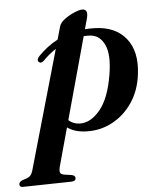

<svg xmlns="http://www.w3.org/2000/svg" viewBox="-143 -602 732 890"><g transform="rotate(-5 223.0 -157.5)"><path d="M74.5 -334Q60 -321 50.5 -331Q45.5 -336 47.8 -343.8Q50 -351.5 58 -359Q77.5 -379 99.8 -396Q122 -413 147 -426L164 -485.5Q168.5 -503 190.2 -519Q212 -535 236 -545Q260 -555 272.5 -555Q302.5 -555 291 -512L277.5 -463Q299 -464.5 322 -464Q419 -461.5 468.2 -400.2Q517.5 -339 504 -233Q495 -159 458 -104Q421 -49 365.5 -19Q310 11 246 9.5Q189.5 8.5 155 -17L107 157.5Q101.5 177.5 103.8 187.2Q106 197 123 200L157 205Q174 208.5 174 220Q174.5 235 153 235.5L-71.5 240Q-88 240.5 -88 227Q-88 216 -71.5 208.5Q-46 202 -37 194Q-28 186 -22.5 167.5L135 -384Q103.5 -363.5 74.5 -334ZM214 -29.5Q265.5 -27.5 310 -80.8Q354.5 -134 372.5 -244.5Q387.5 -337 365.5 -382.5Q343.5 -428 300 -431.5Q284.5 -432.5 269 -431.5L164 -49.5Q184.5 -31 214 -29.5Z"/></g></svg>

Font: Fraunces 72pt SemiBold
Style: Italic
Weight: 600
Italic angle: -16°
Version: Version 1.000;[b76b70a41]